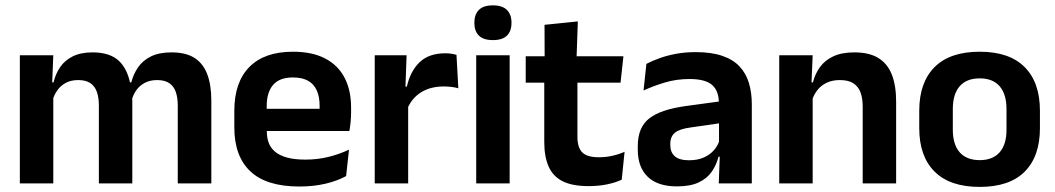

<svg xmlns="http://www.w3.org/2000/svg" viewBox="-20 -702 4038 735"><path d="M660.5 0V-298Q660.5 -328 653 -349.8Q645.5 -371.5 628.2 -383.5Q611 -395.5 581.5 -395.5Q554.5 -395.5 534.5 -385Q514.5 -374.5 502 -356.8Q489.5 -339 483.5 -316.5L469.5 -386.5H482.5Q490.5 -418 508.5 -444.2Q526.5 -470.5 557.8 -486Q589 -501.5 637 -501.5Q690.5 -501.5 723.8 -480.8Q757 -460 773 -418.8Q789 -377.5 789 -316.5V0ZM56 0V-490.5H184L179 -366L184 -360.5V0ZM358.5 0V-298Q358.5 -328 351 -349.8Q343.5 -371.5 326.2 -383.5Q309 -395.5 279.5 -395.5Q252 -395.5 232.2 -385Q212.5 -374.5 199.8 -356.8Q187 -339 181 -316.5L161 -386.5H185Q192.5 -419 210.2 -445Q228 -471 258.5 -486.2Q289 -501.5 334.5 -501.5Q403 -501.5 437.8 -466.5Q472.5 -431.5 481.5 -364.5Q483.5 -354.5 485 -341.2Q486.5 -328 486.5 -316.5V0Z M1126 12Q1000 12 938.5 -46Q877 -104 877 -214V-278Q877 -387 934.5 -445.5Q992 -504 1101.5 -504Q1175.5 -504 1225 -478Q1274.5 -452 1299.2 -404.2Q1324 -356.5 1324 -290V-272.5Q1324 -254.5 1322.2 -235.8Q1320.5 -217 1317.5 -200.5H1201.5Q1203 -228 1203.2 -252.8Q1203.5 -277.5 1203.5 -297.5Q1203.5 -332 1192.5 -356.2Q1181.5 -380.5 1159 -393Q1136.5 -405.5 1101.5 -405.5Q1050 -405.5 1025.5 -377Q1001 -348.5 1001 -296V-250.5L1001.5 -236V-197.5Q1001.5 -174.5 1008.8 -155Q1016 -135.5 1033 -121.2Q1050 -107 1078.2 -99Q1106.5 -91 1149 -91Q1195 -91 1236.8 -101.2Q1278.5 -111.5 1316 -129L1305 -28Q1271.5 -9.5 1226.2 1.2Q1181 12 1126 12ZM945 -200.5V-285.5H1291.5V-200.5Z M1539 -285 1506.5 -370.5H1537.5Q1551 -430 1586.5 -464Q1622 -498 1685 -498Q1698 -498 1708.5 -496.2Q1719 -494.5 1727.5 -492L1734.5 -364Q1723.5 -367.5 1709 -369.2Q1694.5 -371 1678.5 -371Q1627.5 -371 1591.8 -348.5Q1556 -326 1539 -285ZM1414.5 0V-490.5H1536.5L1531 -340L1542.5 -335.5V0Z M1803 0V-490.5H1931V0ZM1867 -548.5Q1830.5 -548.5 1813.2 -565.8Q1796 -583 1796 -613.5V-616Q1796 -646.5 1813.2 -664Q1830.5 -681.5 1867 -681.5Q1903 -681.5 1920.5 -664Q1938 -646.5 1938 -616V-613.5Q1938 -582.5 1920.5 -565.5Q1903 -548.5 1867 -548.5Z M2233.5 10.5Q2171 10.5 2133.8 -8.2Q2096.5 -27 2080 -65Q2063.5 -103 2063.5 -158.5V-444.5H2190.5V-177.5Q2190.5 -137.5 2208.8 -118.8Q2227 -100 2273 -100Q2300 -100 2325 -105.8Q2350 -111.5 2371 -121L2360 -14Q2335 -2.5 2302.8 4Q2270.5 10.5 2233.5 10.5ZM1992.5 -385.5V-486.5H2366.5L2355.5 -385.5ZM2065 -477 2064.5 -607 2192 -620 2187 -477Z M2731.5 0 2736 -120 2732.5 -131V-284.5L2732 -306.5Q2732 -354.5 2705.8 -377Q2679.5 -399.5 2620 -399.5Q2569.5 -399.5 2525.2 -386.2Q2481 -373 2443.5 -355.5L2454.5 -457.5Q2476.5 -469 2504.8 -479.2Q2533 -489.5 2568 -496Q2603 -502.5 2643.5 -502.5Q2703.5 -502.5 2745 -488.2Q2786.5 -474 2811.2 -447.5Q2836 -421 2847 -384.2Q2858 -347.5 2858 -303V0ZM2571 11.5Q2498 11.5 2459.8 -25Q2421.5 -61.5 2421.5 -129V-143Q2421.5 -214.5 2465.5 -248.8Q2509.5 -283 2605 -296L2744 -315L2751.5 -232.5L2623.5 -214Q2581.5 -208.5 2563.8 -194Q2546 -179.5 2546 -151.5V-146.5Q2546 -119 2563.2 -103.8Q2580.5 -88.5 2617.5 -88.5Q2650.5 -88.5 2674 -99Q2697.5 -109.5 2712.8 -126.8Q2728 -144 2734.5 -165.5L2752.5 -102H2730.5Q2722.5 -70.5 2704.8 -44.8Q2687 -19 2655 -3.8Q2623 11.5 2571 11.5Z M3282.5 0V-294.5Q3282.5 -325.5 3274.2 -348Q3266 -370.5 3247 -383Q3228 -395.5 3195 -395.5Q3166 -395.5 3144.2 -385Q3122.5 -374.5 3108.8 -356.8Q3095 -339 3088 -316.5L3068 -386.5H3092Q3100 -419 3118.8 -445Q3137.5 -471 3169.8 -486.2Q3202 -501.5 3250.5 -501.5Q3307 -501.5 3342 -480.2Q3377 -459 3393.8 -417Q3410.5 -375 3410.5 -313V0ZM2963 0V-490.5H3091L3086 -371L3091 -360.5V0Z M3730.5 13.5Q3616.5 13.5 3557.8 -45Q3499 -103.5 3499 -211.5V-278Q3499 -386.5 3557.8 -445.2Q3616.5 -504 3730.5 -504Q3844 -504 3902.5 -445.2Q3961 -386.5 3961 -278V-211.5Q3961 -103.5 3902.8 -45Q3844.5 13.5 3730.5 13.5ZM3730.5 -89Q3780.5 -89 3806.8 -119Q3833 -149 3833 -205V-284.5Q3833 -341.5 3806.8 -371.8Q3780.5 -402 3730.5 -402Q3680 -402 3653.8 -371.8Q3627.5 -341.5 3627.5 -284.5V-205Q3627.5 -149 3653.8 -119Q3680 -89 3730.5 -89Z"/></svg>

Font: Anek Gujarati Medium SemiBold
Style: Regular
Weight: 600
Version: Version 1.003